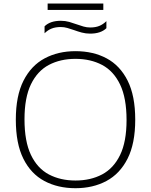

<svg xmlns="http://www.w3.org/2000/svg" viewBox="-20 -1032 835 1062"><path d="M397.5 9Q300 9 225.5 -30.8Q151 -70.5 109.2 -154.2Q67.5 -238 67.5 -370Q67.5 -502 110 -585.8Q152.5 -669.5 227 -709.2Q301.5 -749 397.5 -749Q495.5 -749 569.8 -709.2Q644 -669.5 686 -585.8Q728 -502 728 -370Q728 -238 685.5 -154.2Q643 -70.5 568.5 -30.8Q494 9 397.5 9ZM397.5 -33.5Q481 -33.5 544.8 -67.2Q608.5 -101 644.2 -174.5Q680 -248 680 -368Q680 -490 644.2 -564.5Q608.5 -639 544.8 -672.8Q481 -706.5 397.5 -706.5Q314 -706.5 250.5 -673Q187 -639.5 151.2 -565.8Q115.5 -492 115.5 -372Q115.5 -250 151 -175.5Q186.5 -101 250.2 -67.2Q314 -33.5 397.5 -33.5ZM478.5 -846Q454 -846 432 -852Q410 -858 389.5 -865.5Q371 -872 353 -877.2Q335 -882.5 316 -882.5Q287 -882.5 266 -874.2Q245 -866 226.5 -848V-886.5Q257.5 -917 316.5 -917Q341 -917 363 -910.8Q385 -904.5 405.5 -897Q424 -890.5 442 -885.2Q460 -880 479 -880Q508 -880 529 -888.5Q550 -897 568.5 -915V-876Q537.5 -846 478.5 -846ZM243.5 -977V-1012.5H551.5V-977Z"/></svg>

Font: Encode Sans Expanded ExtraLight
Style: Regular
Weight: 200
Width: 7
Designer: Multiple Designers
Foundry: Impallari Type
Version: Version 3.000; ttfautohint (v1.8.3) -l 8 -r 50 -G 200 -x 14 